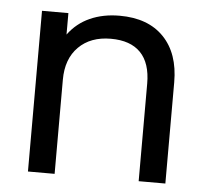

<svg xmlns="http://www.w3.org/2000/svg" viewBox="-43 -564 657 609"><g transform="rotate(5 285.5 -259.0)"><path d="M67.4 -511.7H151.4V-443.4Q178.7 -480.5 220.2 -499Q261.7 -517.6 314.5 -517.6Q405.3 -517.6 455.1 -465.8Q504.9 -414.1 504.9 -322.3V0H419.9V-310.5Q419.9 -376 387.7 -409.2Q355.5 -442.4 293 -442.4Q228.5 -442.4 190.4 -404.3Q152.3 -366.2 152.3 -299.8V0H67.4Z"/></g></svg>

Font: Dinish Expanded
Style: Regular
Weight: 400
Width: 7
Designer: Charles Nix
Foundry: Playbeing
Version: Version 2.005; ttfautohint (v1.8.3)